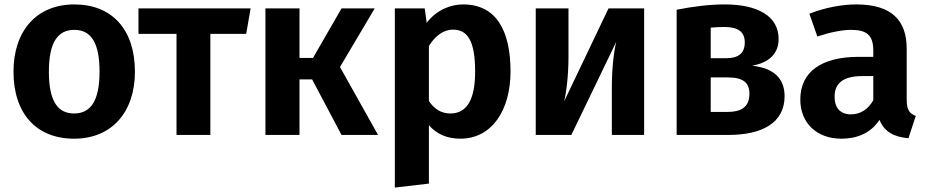

<svg xmlns="http://www.w3.org/2000/svg" viewBox="-20 -610 4197 868"><path d="M316 -590C144 -590 41 -469 41 -286C41 -96 145 17 315 17C487 17 590 -105 590 -286C590 -476 487 -590 316 -590ZM316 -475C391 -475 430 -418 430 -286C430 -156 391 -97 315 -97C240 -97 201 -154 201 -286C201 -417 240 -475 316 -475Z M1113 -572H606V-457H778V0H931V-457H1093Z M1674 -572H1524L1395 -348H1334V-572H1180V0H1334V-251H1391L1524 0H1689L1517 -307Z M2074 -590C2016 -590 1954 -565 1909 -507L1900 -572H1765V238L1919 220V-44C1954 -3 2003 17 2061 17C2204 17 2288 -112 2288 -287C2288 -472 2223 -590 2074 -590ZM2016 -97C1976 -97 1944 -116 1919 -153V-402C1946 -446 1983 -476 2028 -476C2091 -476 2128 -430 2128 -286C2128 -152 2086 -97 2016 -97Z M2892 -572H2731L2530 -151C2540 -187 2550 -269 2550 -353V-572H2402V0H2563L2766 -421C2757 -386 2746 -308 2746 -217V0H2892Z M3380 -313C3460 -327 3500 -370 3500 -434C3500 -538 3404 -590 3257 -590C3186 -590 3116 -581 3039 -566V0H3274C3421 0 3527 -52 3527 -175C3527 -254 3480 -302 3380 -313ZM3254 -488C3316 -488 3347 -467 3347 -418C3347 -367 3315 -347 3265 -347H3193V-485C3215 -487 3233 -488 3254 -488ZM3269 -104H3193V-260H3271C3341 -260 3368 -235 3368 -186C3368 -124 3328 -104 3269 -104Z M4079 -159V-390C4079 -519 4010 -590 3851 -590C3786 -590 3711 -576 3639 -548L3675 -445C3732 -464 3788 -475 3826 -475C3897 -475 3928 -453 3928 -381V-353H3862C3693 -353 3598 -285 3598 -160C3598 -56 3670 17 3784 17C3852 17 3915 -6 3956 -68C3979 -12 4023 9 4087 15L4120 -86C4093 -96 4079 -112 4079 -159ZM3827 -93C3779 -93 3753 -122 3753 -173C3753 -235 3794 -266 3878 -266H3928V-157C3905 -116 3870 -93 3827 -93Z"/></svg>

Font: Glow Sans TC Normal
Style: Bold
Weight: 700
Designer: Ryoko NISHIZUKA (kana, bopomofo & ideographs); Paul D. Hunt (Latin, Greek & Cyrillic); Sandoll Communications, Soo-young
Version: Version 0.93